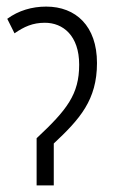

<svg xmlns="http://www.w3.org/2000/svg" viewBox="-20 -562 346 582"><path d="M120 -542C77 -542 36 -530 2 -505L24 -461C53 -481 79 -493 116 -493C171 -493 220 -454 220 -366C220 -276 183 -229 91 -143V0H143V-127C222 -201 274 -259 274 -371C274 -483 210 -542 120 -542Z"/></svg>

Font: Noto Sans UI Condensed Light
Style: Regular
Weight: 300
Width: 3
Designer: Monotype Design Team
Foundry: Monotype Imaging Inc.
Version: Version 1.901